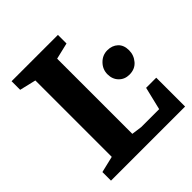

<svg xmlns="http://www.w3.org/2000/svg" viewBox="-181 -767 885 885"><g transform="rotate(-45 262.0 -324.0)"><path d="M35 0V-56L115 -75V-573L35 -592V-648H337V-592L257 -573V-83L308 -76H425L452 -188H518V0ZM441 -285Q410 -285 390 -305.5Q370 -326 370 -358Q370 -390 393 -413.5Q416 -437 448 -437Q479 -437 499 -418.5Q519 -400 519 -366Q519 -334 498 -309.5Q477 -285 441 -285Z"/></g></svg>

Font: Faustina Light
Style: Bold
Weight: 700
Version: Version 1.200